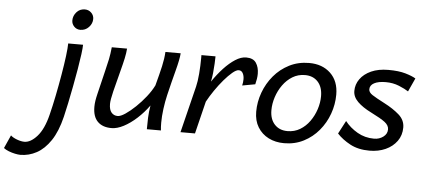

<svg xmlns="http://www.w3.org/2000/svg" viewBox="-218 -837 2624 1193"><g transform="rotate(5 1094.5 -240.5)"><path d="M180.7 -488.3H273.4Q273.4 -469.7 268.1 -428.7Q262.7 -387.7 253.7 -334.7Q244.6 -281.7 233.9 -225.3Q223.1 -168.9 212.6 -118.2Q202.1 -67.4 193.4 -32.2Q170.9 60.5 132.6 117.7Q94.2 174.8 45.9 200.9Q-2.4 227.1 -55.7 227.1Q-69.3 227.1 -89.1 222.9Q-108.9 218.8 -128.4 211.2Q-147.9 203.6 -160.2 193.8L-123.5 111.8Q-110.4 124.5 -84.2 134.3Q-58.1 144 -37.6 144Q1.5 144 41.7 98.9Q82 53.7 104.5 -37.6Q118.2 -91.8 131.6 -158.4Q145 -225.1 156.2 -290.8Q167.5 -356.4 174.1 -409.2Q180.7 -461.9 180.7 -488.3ZM193.8 -633.3Q193.8 -662.1 214.1 -685.1Q234.4 -708 265.6 -708Q289.6 -708 305.9 -691.9Q322.3 -675.8 322.3 -653.3Q322.3 -624.5 300.8 -601.8Q279.3 -579.1 248 -579.1Q225.1 -579.1 209.5 -595.2Q193.8 -611.3 193.8 -633.3Z M801.8 0H713.9Q713.9 -36.1 715.3 -72.5Q716.8 -108.9 723.6 -148.9Q690.9 -103.5 650.6 -66.9Q610.4 -30.3 569.6 -9Q528.8 12.2 494.1 12.2Q438 12.2 407.5 -18.6Q377 -49.3 377 -109.9Q377 -128.4 380.1 -148.7Q383.3 -168.9 389.2 -192.9L423.3 -334.5Q434.6 -379.4 441.4 -412.4Q448.2 -445.3 452.6 -488.3H547.9Q545.9 -460.9 538.6 -426.5Q531.2 -392.1 518.1 -342.8Q498.5 -269.5 485.4 -215.3Q472.2 -161.1 472.2 -136.7Q472.2 -100.6 487.1 -83.3Q502 -65.9 525.9 -65.9Q543.9 -65.9 573.2 -85.4Q602.5 -105 635.5 -136.5Q668.5 -168 697.3 -204.6Q726.1 -241.2 743.2 -275.9Q763.2 -350.6 773.9 -397.9Q784.7 -445.3 787.1 -488.3H882.3Q879.4 -449.7 860.6 -378.9Q841.8 -308.1 821.3 -222.2Q811.5 -180.7 805.4 -134.3Q799.3 -87.9 799.3 -48.8Q799.3 -35.2 799.8 -22.9Q800.3 -10.7 801.8 0Z M1014.2 0H923.8L995.6 -290.5Q1003.4 -321.3 1007.6 -371.8Q1011.7 -422.4 1011.7 -469.2V-488.3H1099.6Q1099.6 -471.2 1098.1 -442.9Q1096.7 -414.6 1093.5 -384Q1090.3 -353.5 1085 -329.6Q1116.7 -376.5 1152.1 -414.6Q1187.5 -452.6 1222.9 -475.3Q1258.3 -498 1290 -498Q1334.5 -498 1352.5 -470.7Q1370.6 -443.4 1370.6 -402.8Q1370.6 -387.7 1367.9 -370.8Q1365.2 -354 1360.8 -336.9L1280.3 -322.3Q1285.2 -342.3 1285.2 -361.3Q1285.2 -383.8 1276.6 -399.4Q1268.1 -415 1251 -415Q1235.8 -415 1211.9 -395Q1188 -375 1160.6 -343Q1133.3 -311 1107.9 -273.9Q1082.5 -236.8 1064 -202.6Z M1381.3 -168Q1381.3 -229 1402.8 -287.8Q1424.3 -346.7 1464.1 -394Q1503.9 -441.4 1559.6 -469.7Q1615.2 -498 1683.6 -498Q1765.6 -498 1816.7 -449.5Q1867.7 -400.9 1867.7 -316.4Q1867.7 -255.4 1846.7 -196.8Q1825.7 -138.2 1786.4 -91.1Q1747.1 -43.9 1692.4 -15.9Q1637.7 12.2 1570.8 12.2Q1516.1 12.2 1473.4 -9.5Q1430.7 -31.2 1406 -71.5Q1381.3 -111.8 1381.3 -168ZM1664.1 -420.9Q1621.1 -420.9 1586.2 -399.7Q1551.3 -378.4 1526.4 -343.5Q1501.5 -308.6 1488 -267.1Q1474.6 -225.6 1474.6 -185.5Q1474.6 -129.4 1504.6 -96.9Q1534.7 -64.5 1585 -64.5Q1628.4 -64.5 1663.3 -85.4Q1698.2 -106.4 1722.9 -141.1Q1747.6 -175.8 1761 -217Q1774.4 -258.3 1774.4 -298.3Q1774.4 -355.5 1744.6 -388.2Q1714.8 -420.9 1664.1 -420.9Z M2348.6 -459.5 2310.1 -375.5Q2289.1 -389.6 2251 -405.3Q2212.9 -420.9 2167.5 -420.9Q2121.6 -420.9 2095.5 -407Q2069.3 -393.1 2069.3 -367.7Q2069.3 -348.6 2092.8 -333.3Q2116.2 -317.9 2170.9 -289.6Q2225.1 -261.7 2262.7 -228.8Q2300.3 -195.8 2300.3 -149.4Q2300.3 -100.6 2273.9 -64.2Q2247.6 -27.8 2203.1 -7.8Q2158.7 12.2 2103.5 12.2Q2033.2 12.2 1982.9 -14.6Q1932.6 -41.5 1899.9 -77.1L1942.9 -158.7Q1974.1 -118.7 2021 -91.6Q2067.9 -64.5 2125 -64.5Q2157.7 -64.5 2182.4 -82.8Q2207 -101.1 2207 -129.4Q2207 -154.3 2181.4 -174.1Q2155.8 -193.8 2092.8 -225.1Q2039.6 -251.5 2008.5 -282Q1977.5 -312.5 1977.5 -349.6Q1977.5 -390.1 2001.5 -423.8Q2025.4 -457.5 2070.3 -477.8Q2115.2 -498 2177.7 -498Q2241.7 -498 2284.2 -485.6Q2326.7 -473.1 2348.6 -459.5Z"/></g></svg>

Font: Andika
Style: Italic
Weight: 400
Italic angle: -14°
Designer: Victor Gaultney, Annie Olsen, Julie Remington, Don Collingsworth, Eric Hays, Becca Hirsbrunner
Foundry: SIL International
Version: Version 6.101